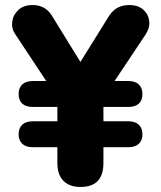

<svg xmlns="http://www.w3.org/2000/svg" viewBox="-20 -734 640 763"><path d="M300 9Q256 9 232 -15.5Q208 -40 208 -86V-149H110Q83 -149 68.5 -162.5Q54 -176 54 -200Q54 -225 68.5 -238.5Q83 -252 110 -252H208V-309H110Q83 -309 68.5 -322Q54 -335 54 -360Q54 -385 68.5 -398.5Q83 -412 110 -412H179V-389L40 -599Q25 -621 28.5 -648Q32 -675 53 -694.5Q74 -714 110 -714Q137 -714 157.5 -701.5Q178 -689 194 -659L318 -458H281L406 -659Q423 -689 444 -701.5Q465 -714 493 -714Q529 -714 549.5 -695.5Q570 -677 573 -650Q576 -623 558 -596L420 -389V-412H490Q517 -412 531.5 -398.5Q546 -385 546 -360Q546 -335 531.5 -322Q517 -309 490 -309H391V-252H490Q517 -252 531.5 -238.5Q546 -225 546 -200Q546 -176 531.5 -162.5Q517 -149 490 -149H391V-86Q391 9 300 9Z"/></svg>

Font: Nunito ExtraLight Black
Style: Regular
Weight: 900
Version: Version 3.602